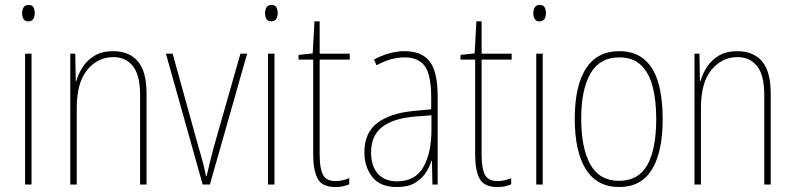

<svg xmlns="http://www.w3.org/2000/svg" viewBox="-20 -743 3197 773"><path d="M95 -723Q110 -723 115 -713Q120 -703 120 -691Q120 -676 114 -666.5Q108 -657 94 -657Q80 -657 74.5 -667Q69 -677 69 -690Q69 -702 74.5 -712.5Q80 -723 95 -723ZM107 -527V0H81V-527Z M436 -537Q500 -537 535 -496Q570 -455 570 -366V0H544V-359Q544 -441 515 -477Q486 -513 436 -513Q374 -513 331.5 -462Q289 -411 289 -308V0H263V-527H283L285 -416H287Q295 -445 313 -473Q331 -501 361 -519Q391 -537 436 -537Z M796 0 648 -527H675L780 -148Q789 -119 796 -92Q803 -65 809 -35H812Q819 -64 825.5 -91Q832 -118 840 -148L948 -527H975L825 0Z M1073 -723Q1088 -723 1093 -713Q1098 -703 1098 -691Q1098 -676 1092 -666.5Q1086 -657 1072 -657Q1058 -657 1052.5 -667Q1047 -677 1047 -690Q1047 -702 1052.5 -712.5Q1058 -723 1073 -723ZM1085 -527V0H1059V-527Z M1331 -14Q1347 -14 1361 -17.5Q1375 -21 1386 -26V-1Q1374 4 1361 7Q1348 10 1330 10Q1277 10 1259 -23.5Q1241 -57 1241 -120V-503H1182V-522L1239 -528L1246 -657H1267V-527H1388V-503H1267V-119Q1267 -66 1280 -40Q1293 -14 1331 -14Z M1609 -537Q1678 -537 1710 -495.5Q1742 -454 1742 -356V0H1721L1719 -96H1717Q1709 -69 1692.5 -45Q1676 -21 1648.5 -5.5Q1621 10 1578 10Q1510 10 1478.5 -31Q1447 -72 1447 -129Q1447 -208 1498.5 -247.5Q1550 -287 1643 -296L1716 -303V-351Q1716 -441 1690.5 -476.5Q1665 -512 1609 -512Q1585 -512 1556.5 -505Q1528 -498 1496 -480L1486 -503Q1514 -519 1546 -528Q1578 -537 1609 -537ZM1643 -273Q1560 -265 1517 -230.5Q1474 -196 1474 -129Q1474 -74 1501.5 -43.5Q1529 -13 1578 -13Q1652 -13 1684.5 -70.5Q1717 -128 1717 -220V-279Z M1983 -14Q1999 -14 2013 -17.5Q2027 -21 2038 -26V-1Q2026 4 2013 7Q2000 10 1982 10Q1929 10 1911 -23.5Q1893 -57 1893 -120V-503H1834V-522L1891 -528L1898 -657H1919V-527H2040V-503H1919V-119Q1919 -66 1932 -40Q1945 -14 1983 -14Z M2153 -723Q2168 -723 2173 -713Q2178 -703 2178 -691Q2178 -676 2172 -666.5Q2166 -657 2152 -657Q2138 -657 2132.5 -667Q2127 -677 2127 -690Q2127 -702 2132.5 -712.5Q2138 -723 2153 -723ZM2165 -527V0H2139V-527Z M2648 -264Q2648 -131 2604.5 -60.5Q2561 10 2473 10Q2384 10 2339 -61Q2294 -132 2294 -265Q2294 -397 2339 -467Q2384 -537 2473 -537Q2536 -537 2575 -503Q2614 -469 2631 -407.5Q2648 -346 2648 -264ZM2320 -265Q2320 -146 2357 -80.5Q2394 -15 2472 -15Q2550 -15 2586 -78.5Q2622 -142 2622 -265Q2622 -339 2607.5 -394.5Q2593 -450 2560.5 -481Q2528 -512 2473 -512Q2395 -512 2357.5 -447.5Q2320 -383 2320 -265Z M2949 -537Q3013 -537 3048 -496Q3083 -455 3083 -366V0H3057V-359Q3057 -441 3028 -477Q2999 -513 2949 -513Q2887 -513 2844.5 -462Q2802 -411 2802 -308V0H2776V-527H2796L2798 -416H2800Q2808 -445 2826 -473Q2844 -501 2874 -519Q2904 -537 2949 -537Z"/></svg>

Font: Noto Sans Tamil Condensed Thin
Style: Regular
Weight: 100
Width: 3
Designer: Jelle Bosma - Monotype Design Team
Foundry: Monotype Imaging Inc.
Version: Version 2.004; ttfautohint (v1.8.4.7-5d5b)